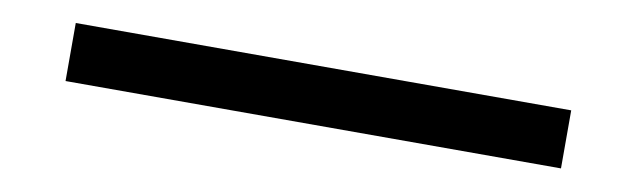

<svg xmlns="http://www.w3.org/2000/svg" viewBox="-24 -538 1048 316"><g transform="rotate(10 500.0 -380.5)"><path d="M914 -429V-332H86V-429Z"/></g></svg>

Font: Murecho Medium
Style: Regular
Weight: 500
Designer: Neil Summerour
Foundry: Positype
Version: Version 1.010; ttfautohint (v1.8.3)